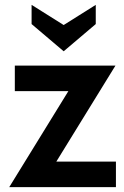

<svg xmlns="http://www.w3.org/2000/svg" viewBox="-20 -770 512 790"><path d="M18 0 289 -440 303 -395H41V-500H455L184 -60L165 -105H457V0ZM242 -559 110 -671V-750L242 -667L374 -750V-671Z"/></svg>

Font: Cabin Resolve
Style: Bold-Resolve
Weight: 700
Designer: Pablo Impallari
Foundry: Pablo Impallari. http://www.impallari.com Igino Marini. http://www.ikern.com
Version: Version 3.001